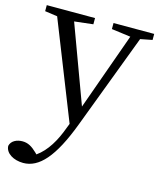

<svg xmlns="http://www.w3.org/2000/svg" viewBox="-121 -597 790 953"><g transform="rotate(15 274.0 -120.5)"><path d="M552 -514H343V-483L441 -470L299 -73L152 -471L248 -482V-514H0V-483L64 -474L262 26L253 49C228 118 193 179 142 215L134 207C108 182 87 170 59 170C30 170 2 183 -4 210C-3 248 40 273 89 273C170 273 238 199 307 16L491 -471L552 -483Z"/></g></svg>

Font: Shippori Mincho
Style: Regular
Weight: 400
Designer: Bonji Tadano  Ryoko NISHIZUKA  (kana & ideographs); Frank Grießhammer (Latin, Greek & Cyrillic); Wenlong ZHANG  (bopomof
Foundry: Adobe Systems Incorporated
Version: Version 1.003;PS 1.001;hotconv 16.6.54;makeotf.lib2.5.65590